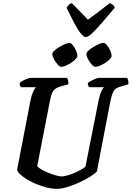

<svg xmlns="http://www.w3.org/2000/svg" viewBox="-20 -1198 835 1218"><path d="M342 0Q310 0 275 -9Q240 -18 206.5 -32Q173 -46 146.5 -63Q120 -80 104 -96Q88 -112 89 -124L174 -564Q181 -597 191 -618Q201 -639 209 -645H112Q110 -648 107 -655Q104 -662 105 -671Q112 -679 126 -686.5Q140 -694 154 -699Q168 -704 174 -704H405Q408 -700 411.5 -689.5Q415 -679 413 -663L365 -650Q334 -641 320 -624Q306 -607 298 -564L216 -144Q224 -134 243 -123Q262 -112 286.5 -102Q311 -92 333.5 -85.5Q356 -79 370 -79Q391 -79 421 -89Q451 -99 479 -113.5Q507 -128 522 -140L606 -564Q614 -600 623.5 -620.5Q633 -641 641 -645H544Q543 -647 540 -654.5Q537 -662 537 -671Q544 -678 558.5 -685.5Q573 -693 586.5 -698.5Q600 -704 606 -704H787Q789 -700 792.5 -689.5Q796 -679 794 -663L749 -650Q730 -645 717 -637Q704 -629 696 -611Q688 -593 680 -555L595 -112Q583 -97 553 -78Q523 -59 484 -41Q445 -23 407 -11.5Q369 0 342 0ZM585 -774Q575 -774 562 -788.5Q549 -803 538.5 -822.5Q528 -842 528 -855Q528 -865 541 -877Q554 -889 572.5 -900Q591 -911 608.5 -918.5Q626 -926 636 -926Q647 -926 659 -911Q671 -896 679.5 -876.5Q688 -857 688 -843Q688 -834 676 -822Q664 -810 647 -799Q630 -788 613 -781Q596 -774 585 -774ZM369 -774Q359 -774 346 -788.5Q333 -803 322.5 -822.5Q312 -842 312 -855Q312 -865 325 -877Q338 -889 356.5 -900Q375 -911 393 -918.5Q411 -926 420 -926Q431 -926 442.5 -911Q454 -896 462.5 -876.5Q471 -857 471 -843Q471 -834 459 -822Q447 -810 430 -799Q413 -788 396 -781Q379 -774 369 -774ZM524 -963Q510 -963 490.5 -988Q471 -1013 449 -1055.5Q427 -1098 402 -1149Q410 -1159 416.5 -1167Q423 -1175 436 -1178L538 -1073L677 -1178Q690 -1173 698 -1165.5Q706 -1158 708 -1149Q665 -1098 628.5 -1055.5Q592 -1013 565.5 -988Q539 -963 524 -963Z"/></svg>

Font: Texturina 12pt
Style: Bold Italic
Weight: 700
Italic angle: -11°
Designer: Guillermo Torres Carreño
Foundry: Omnibus-Type
Version: Version 1.002